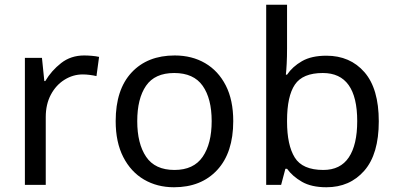

<svg xmlns="http://www.w3.org/2000/svg" viewBox="-20 -780 1673 810"><path d="M335 -546Q350 -546 367.5 -544.5Q385 -543 398 -540L387 -459Q374 -462 358.5 -464Q343 -466 329 -466Q288 -466 252 -443.5Q216 -421 194.5 -380.5Q173 -340 173 -286V0H85V-536H157L167 -438H171Q197 -482 238 -514Q279 -546 335 -546Z M964 -269Q964 -136 896.5 -63Q829 10 714 10Q643 10 587.5 -22.5Q532 -55 500 -117.5Q468 -180 468 -269Q468 -402 535 -474Q602 -546 717 -546Q790 -546 845.5 -513.5Q901 -481 932.5 -419.5Q964 -358 964 -269ZM559 -269Q559 -174 596.5 -118.5Q634 -63 716 -63Q797 -63 835 -118.5Q873 -174 873 -269Q873 -364 835 -418Q797 -472 715 -472Q633 -472 596 -418Q559 -364 559 -269Z M1191 -575Q1191 -541 1189.5 -511.5Q1188 -482 1186 -465H1191Q1214 -499 1254 -522Q1294 -545 1357 -545Q1457 -545 1517.5 -475.5Q1578 -406 1578 -268Q1578 -130 1517 -60Q1456 10 1357 10Q1294 10 1254 -13Q1214 -36 1191 -68H1184L1166 0H1103V-760H1191ZM1342 -472Q1257 -472 1224 -423Q1191 -374 1191 -271V-267Q1191 -168 1223.5 -115.5Q1256 -63 1344 -63Q1416 -63 1451.5 -116Q1487 -169 1487 -269Q1487 -472 1342 -472Z"/></svg>

Font: Noto Sans Carian
Style: Regular
Weight: 400
Designer: Monotype Design Team
Foundry: Monotype Imaging Inc.
Version: Version 2.002; ttfautohint (v1.8.4.7-5d5b)